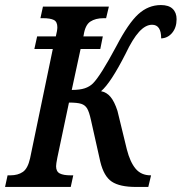

<svg xmlns="http://www.w3.org/2000/svg" viewBox="-38 -740 719 760"><path d="M-8 -46H3Q33 -46 52.5 -59.5Q72 -73 81 -113L171 -546H98L109 -596H183Q189 -620 189 -632Q189 -654 175 -661Q161 -668 132 -668H122L132 -714H393L382 -668H372Q340 -668 319.5 -654.5Q299 -641 293 -600L292 -596H369L359 -546H281L246 -384Q278 -384 297.5 -390.5Q317 -397 330 -410Q360 -440 423 -558Q470 -648 509.5 -684Q549 -720 599 -720Q630 -720 645.5 -705Q661 -690 661 -664Q661 -631 643.5 -610Q626 -589 600 -588Q600 -642 564 -642Q538 -642 512.5 -614Q487 -586 459 -527Q400 -411 362 -379Q384 -375 399.5 -356.5Q415 -338 427 -301L464 -149Q477 -98 499 -72Q521 -46 558 -46H560L549 0H500Q436 0 404.5 -21Q373 -42 359 -100L322 -265Q315 -297 307 -310.5Q299 -324 283.5 -329Q268 -334 235 -334L189 -116Q184 -91 184 -82Q184 -61 198.5 -53.5Q213 -46 241 -46H252L242 0H-18Z"/></svg>

Font: Noto Serif CondSemiBold
Style: Italic
Weight: 600
Width: 3
Italic angle: -12°
Designer: Monotype Design Team
Foundry: Monotype Imaging Inc.
Version: Version 1.001